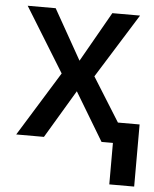

<svg xmlns="http://www.w3.org/2000/svg" viewBox="-51 -573 633 788"><g transform="rotate(5 265.5 -179.5)"><path d="M262.7 -324.2 379.9 -530.3H494.1L329.1 -265.6L441.9 -85H531.2V170.9H428.7V0H381.8L262.7 -198.2L144.5 0H30.3L194.3 -265.6L31.2 -530.3H146.5Z"/></g></svg>

Font: Pretendard Medium
Style: Regular
Weight: 500
Designer: Base glyphs from Inter by Rasmus Andersson; Hangeul glyphs from Noto Sans CJK(Source Han Sans) by Jang Soo-young and Kan
Foundry: Kil Hyung-jin
Version: Version 1.309